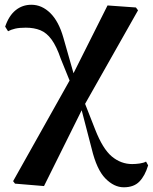

<svg xmlns="http://www.w3.org/2000/svg" viewBox="-20 -570 646 811"><path d="M43.4 205.7 35.4 195.2 284.4 -248.5 434.2 -547 554.1 -538.4 563 -526.4 331.2 -116.8 165.9 215.9ZM502.8 221.1Q461.8 221.1 425.1 183.7Q388.4 146.3 367.3 58.3L318.9 -127.7H308.5L332.7 -148.6L381.6 -23.9Q414 59.2 452.5 91.1Q491.1 123 538.1 123Q553.9 123 570.6 120.5Q587.3 118 596.9 112.5L605.7 128.5Q592.5 172.4 569 196.7Q545.6 221.1 502.8 221.1ZM282.1 -209.8 236.8 -321.5Q218.8 -374.3 197.9 -402.9Q177.1 -431.5 150.5 -442.3Q124 -453.1 88.8 -453.1Q61.3 -453.1 44 -449Q26.7 -444.9 14 -438.1L1.8 -457.5Q17.5 -503.8 46 -526.8Q74.5 -549.9 112.5 -549.9Q156.8 -549.9 192.6 -514.7Q228.3 -479.4 247.7 -410.9L298.8 -231.6H311.9Z"/></svg>

Font: Noto Serif KR ExtraLight
Style: Regular
Weight: 200
Designer: Ryoko NISHIZUKA 西塚涼子 (kana & ideographs); Frank Grießhammer (Latin, Greek & Cyrillic); Wenlong ZHANG 张文龙 (bopomofo); San
Foundry: Adobe
Version: Version 2.002-H1;hotconv 1.1.0;makeotfexe 2.6.0